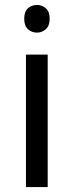

<svg xmlns="http://www.w3.org/2000/svg" viewBox="-20 -757 298 777"><path d="M173 -536V0H85V-536ZM130 -737Q150 -737 165.5 -723.5Q181 -710 181 -681Q181 -653 165.5 -639Q150 -625 130 -625Q108 -625 93 -639Q78 -653 78 -681Q78 -710 93 -723.5Q108 -737 130 -737Z"/></svg>

Font: uoriya15
Style: Book
Weight: 400
Designer: Jelle Bosma - Monotype Design Team
Foundry: Monotype Imaging Inc.
Version: Version 2.003